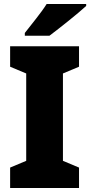

<svg xmlns="http://www.w3.org/2000/svg" viewBox="-20 -1040 454 967"><path d="M414 -1010V-1020H215C187 -975 138 -917 105 -874V-860H229C281 -899 374 -973 414 -1010ZM378 -93V-196L297 -230V-670L378 -704V-807H31V-704L112 -670V-230L31 -196V-93Z"/></svg>

Font: Noto Sans Kannada UI SemiCondensed Black
Style: Regular
Weight: 900
Width: 4
Designer: Jelle Bosma - Monotype Design Team
Foundry: Monotype Imaging Inc.
Version: Version 2.005